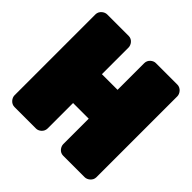

<svg xmlns="http://www.w3.org/2000/svg" viewBox="-159 -706 885 885"><g transform="rotate(45 283.5 -264.0)"><path d="M512 38C528 38 550 23 550 0V-528C550 -544 535 -566 512 -566H371C355 -566 334 -551 334 -528V-354H232V-528C232 -544 218 -566 195 -566H54C38 -566 16 -551 16 -528V0C16 16 31 38 54 38H195C211 38 232 23 232 0V-166H334V0C334 16 348 38 371 38Z"/></g></svg>

Font: Asimov Print
Style: E
Weight: 500
Designer: Google
Version: Version 2.000980; 2014